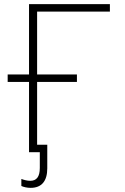

<svg xmlns="http://www.w3.org/2000/svg" viewBox="-20 -734 603 926"><path d="M120 0H172V76C172 119 156 138 126 138C111 138 96 134 83 129V163C94 168 110 172 128 172C181 172 208 139 208 78V-36H159V-339H351V-375H159V-678H510V-714H120V-375H17V-339H120Z"/></svg>

Font: Noto Sans Mono SemiCondensed ExtraLight
Style: Regular
Weight: 200
Width: 4
Designer: Monotype Design Team
Foundry: Monotype Imaging Inc.
Version: Version 2.014